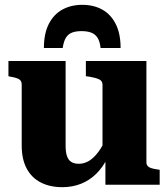

<svg xmlns="http://www.w3.org/2000/svg" viewBox="-20 -766 697 796"><path d="M321 -746Q275 -746 239 -726.5Q203 -707 182.5 -667Q162 -627 162 -567H240Q244 -595 253.5 -610Q263 -625 279 -631Q295 -637 318 -637Q341 -637 357.5 -631Q374 -625 384 -610Q394 -595 397 -567H480Q480 -627 459.5 -667Q439 -707 403.5 -726.5Q368 -746 321 -746ZM252 -513V-162Q252 -136 257.5 -119.5Q263 -103 275 -95Q287 -87 307 -87Q329 -87 349 -99Q369 -111 388 -136.5Q407 -162 425 -203L427 -114Q407 -73 379 -45.5Q351 -18 315.5 -4Q280 10 238 10Q187 10 149 -9.5Q111 -29 90.5 -67.5Q70 -106 70 -163V-415Q70 -431 59 -437.5Q48 -444 24 -448L15 -450V-513ZM587 -513V-93Q587 -83 593 -77Q599 -71 610 -68Q621 -65 636 -63L642 -62V0H417V-115L405 -111V-415Q405 -431 390 -437.5Q375 -444 351 -448L336 -450V-513Z"/></svg>

Font: Roboto Serif 36pt
Style: Bold
Weight: 700
Version: Version 1.008